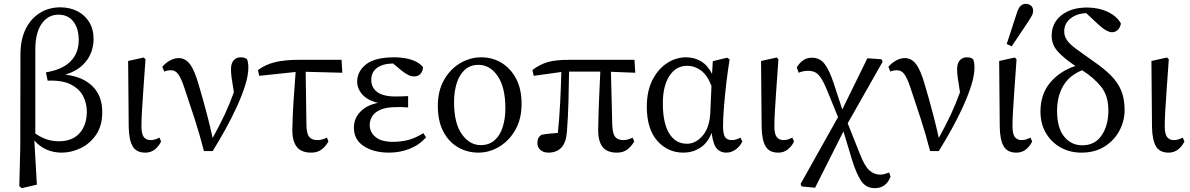

<svg xmlns="http://www.w3.org/2000/svg" viewBox="-20 -778 6168 995"><path d="M163 -522V-86Q191 -67 220 -56.5Q249 -46 285 -46Q356 -46 393 -88.5Q430 -131 430 -200Q430 -241 411.5 -278.5Q393 -316 348.5 -339.5Q304 -363 227 -360L218 -403Q303 -417 345.5 -460Q388 -503 388 -570Q388 -630 360.5 -666Q333 -702 283 -702Q229 -702 196 -655Q163 -608 163 -522ZM80 187 85 -11 86 -496Q86 -571 112 -625.5Q138 -680 185 -710Q232 -740 293 -740Q341 -740 380 -720.5Q419 -701 442 -664Q465 -627 465 -574Q465 -541 452 -505.5Q439 -470 407 -439.5Q375 -409 319 -391Q408 -381 459 -331.5Q510 -282 510 -197Q510 -127 478.5 -80.5Q447 -34 398.5 -10.5Q350 13 300 13Q259 13 223 -2Q187 -17 158 -50L171 179L93 197Z M733 13Q686 13 667 -20.5Q648 -54 647 -121L644 -462L725 -480L734 -471Q727 -373 722.5 -307.5Q718 -242 715.5 -199Q713 -156 713 -125Q713 -83 725.5 -67.5Q738 -52 760 -52Q783 -52 806 -65L815 -45Q804 -21 783 -4Q762 13 733 13Z M1037 5Q1015 -81 988.5 -162.5Q962 -244 934 -327Q919 -372 904 -393Q889 -414 866 -414Q846 -414 831 -407L821 -432Q838 -452 861 -464.5Q884 -477 906 -477Q940 -477 964 -446Q988 -415 1010 -338Q1033 -260 1051 -191.5Q1069 -123 1082 -63Q1119 -130 1144.5 -184.5Q1170 -239 1192 -300Q1184 -348 1180.5 -374Q1177 -400 1177 -418Q1177 -450 1191 -465.5Q1205 -481 1227 -481Q1241 -481 1248.5 -478Q1256 -475 1261 -470Q1263 -463 1265 -453.5Q1267 -444 1267 -428Q1267 -388 1250.5 -335.5Q1234 -283 1207 -224Q1180 -165 1147.5 -106.5Q1115 -48 1082 5Z M1323 -385 1317 -415Q1356 -444 1406 -456Q1456 -468 1528 -468H1750L1754 -401L1564 -406L1568 -128Q1569 -84 1583 -68Q1597 -52 1625 -52Q1650 -52 1674 -65L1682 -45Q1667 -18 1645.5 -2.5Q1624 13 1593 13Q1541 13 1517.5 -17.5Q1494 -48 1495 -108Q1496 -173 1501 -250.5Q1506 -328 1512 -405Z M1997 13Q1917 13 1865.5 -20.5Q1814 -54 1814 -116Q1814 -165 1848 -199.5Q1882 -234 1939 -245Q1886 -257 1858.5 -287.5Q1831 -318 1831 -355Q1831 -408 1877 -444.5Q1923 -481 2023 -481Q2077 -481 2116 -467Q2155 -453 2172 -430Q2172 -411 2160 -396.5Q2148 -382 2127 -382Q2111 -382 2096.5 -389Q2082 -396 2060 -413L2017 -449Q1963 -448 1933.5 -426Q1904 -404 1904 -364Q1904 -324 1935 -301Q1966 -278 2030 -278Q2045 -278 2060 -278.5Q2075 -279 2095 -280V-221Q2075 -223 2063.5 -223Q2052 -223 2037 -223Q1981 -223 1950.5 -209Q1920 -195 1908 -174Q1896 -153 1896 -131Q1896 -93 1926 -68Q1956 -43 2017 -43Q2053 -43 2091 -51.5Q2129 -60 2174 -88L2188 -66Q2152 -26 2102 -6.5Q2052 13 1997 13Z M2459 13Q2402 13 2354 -14.5Q2306 -42 2277.5 -96Q2249 -150 2249 -229Q2249 -308 2281.5 -364.5Q2314 -421 2365.5 -451Q2417 -481 2474 -481Q2532 -481 2579 -452.5Q2626 -424 2654.5 -370.5Q2683 -317 2683 -240Q2683 -161 2650.5 -104.5Q2618 -48 2567 -17.5Q2516 13 2459 13ZM2471 -26Q2515 -26 2543.5 -51.5Q2572 -77 2585.5 -120.5Q2599 -164 2599 -216Q2599 -326 2559 -384Q2519 -442 2460 -442Q2417 -442 2388.5 -416Q2360 -390 2346.5 -346Q2333 -302 2333 -249Q2333 -139 2373.5 -82.5Q2414 -26 2471 -26Z M2746 -385 2739 -415Q2777 -444 2818 -456Q2859 -468 2927 -468H3268L3272 -401L3146 -406L3153 -128Q3155 -84 3168.5 -68Q3182 -52 3210 -52Q3235 -52 3258 -65L3267 -45Q3251 -18 3230 -2.5Q3209 13 3177 13Q3125 13 3102 -17.5Q3079 -48 3080 -108Q3081 -173 3084 -251.5Q3087 -330 3091 -407H2929Q2928 -331 2926 -252.5Q2924 -174 2918 -97Q2914 -39 2889 -13Q2864 13 2822 13Q2797 13 2781 -0.5Q2765 -14 2765 -36Q2765 -53 2770 -62.5Q2775 -72 2785 -79Q2805 -83 2827 -85.5Q2849 -88 2871 -89Q2879 -168 2883 -247Q2887 -326 2889 -405Z M3415 -243Q3415 -140 3448 -86.5Q3481 -33 3540 -33Q3585 -33 3621 -74.5Q3657 -116 3661 -194L3667 -333Q3646 -388 3613 -412.5Q3580 -437 3541 -437Q3483 -437 3449 -384.5Q3415 -332 3415 -243ZM3522 13Q3440 13 3386 -48.5Q3332 -110 3332 -225Q3332 -305 3360.5 -362Q3389 -419 3435.5 -450Q3482 -481 3535 -481Q3579 -481 3613.5 -460Q3648 -439 3670 -395L3674 -461L3748 -479L3761 -470Q3751 -408 3743.5 -343Q3736 -278 3731.5 -220.5Q3727 -163 3727 -125Q3727 -82 3738 -67Q3749 -52 3771 -52Q3796 -52 3817 -65L3827 -45Q3816 -21 3793.5 -4Q3771 13 3743 13Q3714 13 3695 -7.5Q3676 -28 3668 -89Q3646 -35 3607 -11Q3568 13 3522 13Z M4013 13Q3966 13 3947 -20.5Q3928 -54 3927 -121L3924 -462L4005 -480L4014 -471Q4007 -373 4002.5 -307.5Q3998 -242 3995.5 -199Q3993 -156 3993 -125Q3993 -83 4005.5 -67.5Q4018 -52 4040 -52Q4063 -52 4086 -65L4095 -45Q4084 -21 4063 -4Q4042 13 4013 13Z M4134 188 4129 175 4323 -171 4265 -313Q4247 -356 4232.5 -376.5Q4218 -397 4203 -404Q4188 -411 4167 -411Q4142 -411 4119 -401L4109 -428Q4122 -451 4141.5 -465Q4161 -479 4187 -479Q4229 -479 4253.5 -446.5Q4278 -414 4300 -348L4345 -211L4475 -476L4548 -471L4554 -458L4373 -139L4435 17Q4461 84 4486 105.5Q4511 127 4541 127Q4554 127 4565.5 123.5Q4577 120 4588 116L4595 138Q4572 197 4514 197Q4467 197 4442 158.5Q4417 120 4396 52L4351 -97L4204 195Z M4800 5Q4778 -81 4751.5 -162.5Q4725 -244 4697 -327Q4682 -372 4667 -393Q4652 -414 4629 -414Q4609 -414 4594 -407L4584 -432Q4601 -452 4624 -464.5Q4647 -477 4669 -477Q4703 -477 4727 -446Q4751 -415 4773 -338Q4796 -260 4814 -191.5Q4832 -123 4845 -63Q4882 -130 4907.5 -184.5Q4933 -239 4955 -300Q4947 -348 4943.5 -374Q4940 -400 4940 -418Q4940 -450 4954 -465.5Q4968 -481 4990 -481Q5004 -481 5011.5 -478Q5019 -475 5024 -470Q5026 -463 5028 -453.5Q5030 -444 5030 -428Q5030 -388 5013.5 -335.5Q4997 -283 4970 -224Q4943 -165 4910.5 -106.5Q4878 -48 4845 5Z M5247 13Q5200 13 5181 -20.5Q5162 -54 5161 -121L5158 -462L5239 -480L5248 -471Q5241 -373 5236.5 -307.5Q5232 -242 5229.5 -199Q5227 -156 5227 -125Q5227 -83 5239.5 -67.5Q5252 -52 5274 -52Q5297 -52 5320 -65L5329 -45Q5318 -21 5297 -4Q5276 13 5247 13ZM5197 -550 5252 -718Q5260 -740 5271 -749Q5282 -758 5295 -758Q5312 -758 5323 -748.5Q5334 -739 5334 -722Q5334 -710 5329 -700Q5324 -690 5312 -671L5223 -538Z M5584 13Q5525 13 5477 -13.5Q5429 -40 5400.5 -88Q5372 -136 5372 -200Q5372 -290 5422.5 -350Q5473 -410 5553 -436Q5492 -477 5461 -512Q5430 -547 5430 -592Q5430 -659 5480.5 -699Q5531 -739 5613 -739Q5673 -739 5720.5 -716.5Q5768 -694 5789 -656Q5785 -635 5772.5 -623Q5760 -611 5743 -611Q5715 -611 5670 -653L5609 -710Q5560 -708 5527.5 -682Q5495 -656 5495 -615Q5495 -590 5510 -569Q5525 -548 5557 -524.5Q5589 -501 5640 -465Q5699 -425 5736 -388Q5773 -351 5790.5 -308.5Q5808 -266 5808 -208Q5808 -151 5781 -100.5Q5754 -50 5704 -18.5Q5654 13 5584 13ZM5458 -203Q5458 -116 5494.5 -70.5Q5531 -25 5589 -25Q5654 -25 5689 -76.5Q5724 -128 5724 -205Q5724 -282 5686 -329Q5648 -376 5588 -414Q5521 -387 5489.5 -332.5Q5458 -278 5458 -203Z M6036 13Q5989 13 5970 -20.5Q5951 -54 5950 -121L5947 -462L6028 -480L6037 -471Q6030 -373 6025.5 -307.5Q6021 -242 6018.5 -199Q6016 -156 6016 -125Q6016 -83 6028.5 -67.5Q6041 -52 6063 -52Q6086 -52 6109 -65L6118 -45Q6107 -21 6086 -4Q6065 13 6036 13Z"/></svg>

Font: Source Serif 4 Subhead
Style: Regular
Weight: 400
Designer: Frank Grießhammer
Foundry: Adobe Systems Incorporated
Version: Version 4.004;hotconv 1.0.117;makeotfexe 2.5.65602